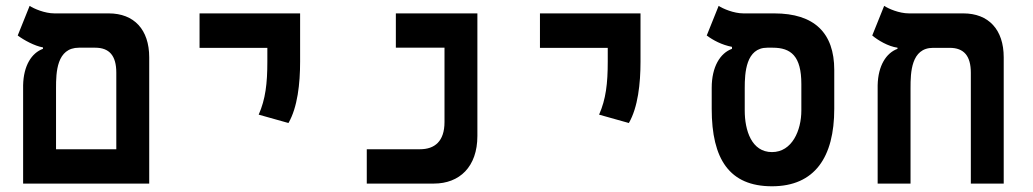

<svg xmlns="http://www.w3.org/2000/svg" viewBox="-20 -632 3556 661"><path d="M59.6 0H493.7V-434.6C493.7 -530.3 441.4 -585.9 354.5 -585.9H167.5C133.8 -585.9 96.7 -602.1 82 -611.8L41 -509.8C62.5 -493.7 99.6 -473.6 127.9 -468.8V-463.9C88.9 -449.7 61 -406.2 59.6 -338.4ZM252 -467.8H307.6C356.4 -467.8 380.4 -440.4 380.4 -381.8V-118.2H172.9V-329.1C172.9 -382.3 174.8 -467.8 252 -467.8Z M973.1 -208.5C1004.4 -262.7 1013.2 -344.2 1013.2 -419.9V-585.9H667V-467.3H900.4V-419.9C900.4 -344.2 894 -290.5 870.6 -237.3Z M1242.7 0H1473.6C1562 0 1623.5 -57.6 1623.5 -164.1V-585.9H1342.8V-467.8H1510.3V-211.9C1510.3 -145.5 1476.6 -118.2 1425.8 -118.2H1242.7Z M2145 -208.5C2176.3 -262.7 2185.1 -344.2 2185.1 -419.9V-585.9H1838.9V-467.3H2072.3V-419.9C2072.3 -344.2 2065.9 -290.5 2042.5 -237.3Z M2637.7 9.3C2785.2 9.3 2852.1 -91.3 2852.1 -257.3V-391.1C2852.1 -518.6 2783.7 -585.9 2645.5 -585.9H2539.6C2505.9 -585.9 2468.8 -602.1 2454.1 -611.8L2413.1 -509.8C2435.5 -493.2 2464.8 -477.5 2500 -470.7V-463.9C2459.5 -449.2 2430.2 -402.3 2430.2 -329.6V-257.3C2430.2 -84 2491.2 9.3 2637.7 9.3ZM2637.7 -108.4C2567.4 -108.4 2543.9 -183.1 2543.9 -251.5V-329.1C2543.9 -381.3 2547.9 -467.8 2621.6 -467.8H2640.1C2703.1 -467.8 2738.8 -439 2738.8 -342.8V-251.5C2738.8 -183.1 2707 -108.4 2637.7 -108.4Z M3435.5 -434.6C3435.5 -530.3 3383.3 -585.9 3296.4 -585.9H3109.4C3075.2 -585.9 3038.6 -602.1 3023.9 -611.8L2982.9 -509.8C3002 -493.7 3037.6 -472.2 3069.8 -467.8V-463.9C3031.2 -449.7 3002.9 -406.2 3001.5 -338.4V0H3114.7V-329.1C3114.7 -382.3 3116.7 -467.3 3192.4 -467.3H3249.5C3298.3 -467.3 3322.3 -439.9 3322.3 -381.3V0H3435.5Z"/></svg>

Font: Cascadia Code NF SemiBold
Style: Regular
Weight: 600
Monospace: yes
Designer: Aaron Bell
Foundry: Saja Typeworks
Version: Version 2404.023